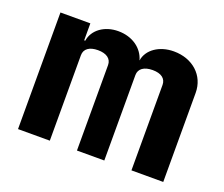

<svg xmlns="http://www.w3.org/2000/svg" viewBox="-97 -706 995 851"><g transform="rotate(20 400.0 -280.0)"><path d="M590 -560C522 -560 468 -523 460 -470C445 -524 394 -560 328 -560C263 -560 212 -523 204 -470H199V-550H58V0H208V-403C208 -433 232 -450 272 -450C312 -450 336 -433 336 -403V0H465V-403C465 -433 490 -450 530 -450C570 -450 593 -433 593 -403V0H743V-420C743 -502 679 -560 590 -560Z"/></g></svg>

Font: Tekne LDO ExtraBold
Style: Regular
Weight: 800
Monospace: yes
Designer: Alessio Laiso, Mario Rullo, Paolo Rosset
Foundry: Alessio Laiso
Version: Version 1.000;hotconv 1.0.109;makeotfexe 2.5.65596